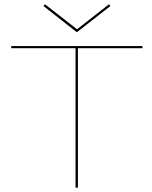

<svg xmlns="http://www.w3.org/2000/svg" viewBox="-20 -872 705 892"><path d="M337 -722 182 -844 189 -852 338 -736 486 -852 493 -844ZM642 -648H342V0H331V-648H32V-658H642Z"/></svg>

Font: Ysabeau Infant Hairline
Style: Regular
Weight: 100
Designer: Christian Thalmann (Catharsis Fonts)
Version: Version 0.003